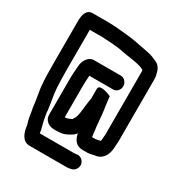

<svg xmlns="http://www.w3.org/2000/svg" viewBox="-193 -780 1017 1090"><g transform="rotate(30 315.5 -235.5)"><path d="M454 -378C454 -403 435 -424 412 -424H236C204 -424 182 -394 176 -361C173 -330 170 -292 170 -253V-28C170 9 202 30 235 30H253C275 30 295 27 312 19L329 10C344 2 354 -4 364 -19C364 -17 364 -15 365 -13C373 22 393 50 434 50H468C488 49 505 42 524 40C559 31 581 -3 584 -47C584 -62 587 -77 587 -94V-499C587 -518 584 -529 580 -543C573 -571 557 -589 530 -598C508 -608 497 -612 471 -617L440 -623C400 -630 366 -639 322 -642C276 -647 238 -651 190 -651H97C56 -651 46 -612 46 -571V-310C46 -244 46 -191 52 -136C57 -100 64 -68 68 -33L70 -17C76 9 78 38 85 64C87 73 92 81 92 90C98 135 115 178 159 180H407C430 178 449 175 460 158C485 121 451 79 413 89C409 89 406 89 402 90H177C175 77 174 66 170 55C163 30 156 -3 152 -30L151 -46C146 -92 135 -135 132 -185C130 -225 129 -262 129 -310V-561H214C259 -558 311 -557 353 -547C393 -539 439 -536 477 -524C484 -523 494 -516 501 -514C502 -511 502 -509 502 -508C503 -506 503 -503 503 -499V-94C503 -78 500 -64 500 -52C499 -49 499 -46 496 -46C487 -44 474 -40 465 -40H445C441 -58 441 -81 437 -99C433 -136 431 -175 426 -211C424 -220 423 -229 422 -238L418 -270C416 -278 416 -285 416 -291L394 -300C380 -305 366 -308 352 -308C338 -308 331 -302 331 -291V-227C330 -225 330 -223 330 -220C326 -204 326 -188 323 -172L321 -154C319 -138 317 -119 313 -105C310 -91 303 -84 297 -73C284 -68 274 -60 254 -60V-254C254 -279 255 -310 257 -330V-334H412C435 -334 454 -353 454 -378Z"/></g></svg>

Font: Electronic
Style: Circ
Weight: 900
Version: Version 1.011